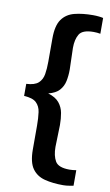

<svg xmlns="http://www.w3.org/2000/svg" viewBox="-93 -795 528 923"><g transform="rotate(10 171.5 -333.0)"><path d="M334 76Q334 76 316.5 79Q299 82 284 82Q233 82 194 72Q155 62 133 31.5Q111 1 111 -62V-178Q111 -215 107 -243.5Q103 -272 85 -289Q67 -306 25 -308V-367Q66 -369 84 -385.5Q102 -402 106.5 -429Q111 -456 111 -490V-604Q111 -667 133 -697.5Q155 -728 194 -738Q233 -748 284 -748Q299 -748 313 -746.5Q327 -745 334 -743V-666Q318 -669 301 -669Q247 -669 231.5 -643.5Q216 -618 216 -576L219 -471Q219 -441 213.5 -414.5Q208 -388 190.5 -368.5Q173 -349 137 -340Q174 -329 191.5 -307.5Q209 -286 214 -258.5Q219 -231 219 -200L216 -93Q216 -50 231.5 -23.5Q247 3 301 3Q316 3 334 0Z"/></g></svg>

Font: Epunda Sans
Style: Bold
Weight: 700
Designer: Simon Atzbach
Foundry: typofactur
Version: Version 2.204; ttfautohint (v1.8.4.7-5d5b)